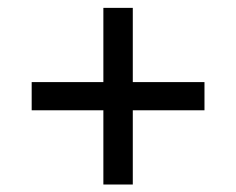

<svg xmlns="http://www.w3.org/2000/svg" viewBox="-20 -588 615 500"><path d="M249.2 -107.5V-300.8H62.5V-374.2H249.2V-567.5H325.8V-374.2H512.5V-300.8H325.8V-107.5Z"/></svg>

Font: Funnel Display Light
Style: Regular
Weight: 400
Version: Version 1.000